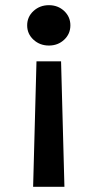

<svg xmlns="http://www.w3.org/2000/svg" viewBox="-20 -587 377 742"><path d="M108 135 121 -350H216L229 135ZM169 -567Q204 -567 228 -544.5Q252 -522 252 -489Q252 -456 228 -433.5Q204 -411 169 -411Q134 -411 109.5 -433.5Q85 -456 85 -489Q85 -522 109.5 -544.5Q134 -567 169 -567Z"/></svg>

Font: Parkinsans Light Medium
Style: Regular
Weight: 500
Version: Version 1.000